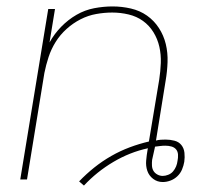

<svg xmlns="http://www.w3.org/2000/svg" viewBox="-20 -558 640 597"><path d="M241 19 226 6Q248 -17 273 -37Q298 -57 326 -73Q354 -89 383.5 -100Q413 -111 443 -118L475 -310Q479 -336 480 -362Q481 -388 475.5 -412.5Q470 -437 457 -458Q444 -479 424.5 -493Q405 -507 380 -513Q355 -519 329 -519Q305 -519 279.5 -514.5Q254 -510 230.5 -498Q207 -486 187 -468Q167 -450 153 -427.5Q139 -405 131 -380.5Q123 -356 118 -331L64 0H43L130 -530H151L134 -426Q149 -453 170.5 -475Q192 -497 218 -512Q244 -527 273 -532.5Q302 -538 330 -538Q359 -538 387 -531.5Q415 -525 437 -509.5Q459 -494 474 -471Q489 -448 495.5 -421Q502 -394 501 -365Q500 -336 495 -307L465 -121Q472 -123 480 -123.5Q488 -124 495 -124Q509 -124 522.5 -120.5Q536 -117 544 -107Q552 -97 553.5 -83Q555 -69 553 -55Q551 -43 546 -31Q541 -19 531.5 -10Q522 -1 510 3.5Q498 8 486 8Q469 8 456 -2Q443 -12 438 -27Q433 -42 434.5 -59Q436 -76 439 -93Q439 -94 439.5 -95Q440 -96 440 -97Q440 -97 440 -97Q440 -97 440 -97Q384 -85 332.5 -54.5Q281 -24 241 19ZM486 -11Q494 -11 503 -14.5Q512 -18 518 -25Q524 -32 527.5 -40.5Q531 -49 532 -58Q534 -67 533.5 -77Q533 -87 527.5 -93.5Q522 -100 513 -102.5Q504 -105 494 -105Q486 -105 478 -104Q470 -103 462 -102L461 -97Q459 -88 457 -79Q455 -70 453 -61Q452 -52 452.5 -43Q453 -34 457 -27Q461 -20 469 -15.5Q477 -11 486 -11Z"/></svg>

Font: Iosevka Curly ThExObl
Style: Regular
Weight: 100
Width: 7
Italic angle: -9°
Monospace: yes
Designer: Belleve Invis
Foundry: Belleve Invis
Version: Version 11.1.0; ttfautohint (v1.8.3)